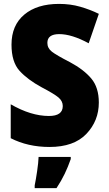

<svg xmlns="http://www.w3.org/2000/svg" viewBox="-20 -744 557 985"><path d="M339 -425Q269 -461 246 -479Q223 -497 223 -524Q223 -569 284 -569Q348 -569 435 -522L487 -673Q442 -695 391.5 -709.5Q341 -724 283 -724Q170 -724 104.5 -669Q39 -614 39 -515Q39 -426 80.5 -380.5Q122 -335 194 -296Q259 -262 280.5 -243.5Q302 -225 302 -200Q302 -149 231 -149Q139 -149 35 -209V-35Q123 10 234 10Q359 10 423 -57Q487 -124 487 -218Q487 -295 448.5 -341Q410 -387 339 -425ZM178 61Q177 90 170.5 134Q164 178 158 207V221H270Q295 183 312 147.5Q329 112 343 72V61Z"/></svg>

Font: Noto Sans UI SemiCondensed Black
Style: Regular
Weight: 900
Width: 4
Designer: Monotype Design Team
Foundry: Monotype Imaging Inc.
Version: 1.001